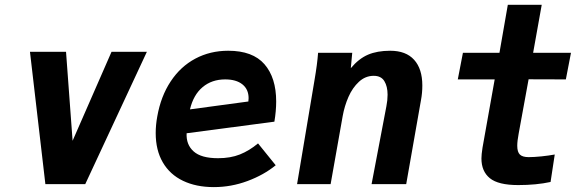

<svg xmlns="http://www.w3.org/2000/svg" viewBox="-20 -771 2440 804"><path d="M105.5 -554H256.5L284 -181.5L447 -554H595L337 0H170Z M632 -214Q632 -247.5 638.5 -283Q653.5 -368 694.8 -430.2Q736 -492.5 798 -525.5Q860 -558.5 935.5 -558.5Q1038.5 -558.5 1087.5 -502Q1136.5 -445.5 1136.5 -346Q1136.5 -306 1129 -261.5L761.5 -213Q759 -165.5 790.8 -137Q822.5 -108.5 893 -108.5Q945 -108.5 984.5 -124.2Q1024 -140 1060.5 -170.5L1134.5 -79Q1085 -38.5 1016.5 -13Q948 12.5 875.5 12.5Q801.5 12.5 746.5 -13.8Q691.5 -40 661.8 -91Q632 -142 632 -214ZM1021 -360Q1021 -397 995 -417.8Q969 -438.5 923 -438.5Q867 -438.5 828.5 -406.2Q790 -374 775.5 -313L1020 -346Q1021 -356 1021 -360Z M1312 -550H1455L1449 -485.5Q1482.5 -525.5 1521 -542Q1559.5 -558.5 1614 -558.5Q1680 -558.5 1714.2 -520.5Q1748.5 -482.5 1748.5 -413Q1748.5 -382 1743 -352.5L1681 0H1536L1598 -326Q1603 -351 1603 -374.5Q1603 -409 1589.5 -431.2Q1576 -453.5 1545 -453.5Q1510 -453.5 1483 -428.5Q1456 -403.5 1439.2 -365.2Q1422.5 -327 1415 -285L1364.5 0H1224L1297 -435.5Q1308.5 -502 1312 -550Z M1996 -107.5Q1996 -123.5 2000.5 -152.5L2051.5 -438.5H1897L1918.5 -550H2071.5L2106.5 -751H2248.5L2212.5 -550H2371L2349.5 -438.5L2193.5 -439L2152 -212Q2146 -180.5 2146 -160.5Q2146 -134.5 2157 -123.8Q2168 -113 2194 -113Q2216 -113 2247.5 -116.2Q2279 -119.5 2303 -124L2285.5 -9Q2226 4 2150 4Q2066.5 4 2031.2 -24.8Q1996 -53.5 1996 -107.5Z"/></svg>

Font: JuliaMono ExtraBoldItalic
Style: Regular
Weight: 800
Italic angle: -9°
Monospace: yes
Designer: cormullion
Foundry: corm
Version: Version 0.049; ttfautohint (v1.8.4)